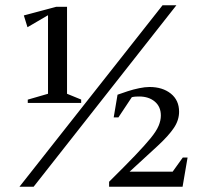

<svg xmlns="http://www.w3.org/2000/svg" viewBox="-20 -713 773 733"><path d="M86 -320V-332.6L163.3 -355V-654.9L84.9 -609.1L71 -654.1L194.6 -687H235.9V-355L289.9 -332.9V-320ZM54.2 0 600.6 -693H653.5L108.3 0ZM396.5 0V-19.1Q456.3 -78.2 494.8 -118.4Q533.3 -158.7 555.2 -185.6Q577.1 -212.5 585.6 -232.9Q594.1 -253.3 594.1 -271.9Q594.1 -305.4 571.2 -325Q548.2 -344.6 511.2 -344.6Q505.3 -344.6 497.8 -344.2Q490.3 -343.8 483.2 -341.9L432.1 -264.9H414.1L428.7 -351.4Q446 -357.7 467.4 -364.7Q488.8 -371.7 511.3 -376.3Q533.7 -380.9 550.7 -380.9Q600.5 -380.9 632.1 -355.7Q663.7 -330.4 663.7 -286.4Q663.7 -254.4 643.9 -224.8Q624.1 -195.1 582.3 -156.4Q540.6 -117.7 474.9 -57.7H639.2L677.8 -111.6H696.1L677 0Z"/></svg>

Font: Ancizar Serif Light
Style: Regular
Weight: 300
Designer: Cesar Puertas, Viviana Monsalve, Julian Moncada, Julian Prieto, Jose Castro, Felipe Aragon, Mariel Hernandez, Sara Alarc
Version: Version 8.100